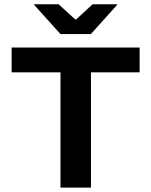

<svg xmlns="http://www.w3.org/2000/svg" viewBox="-20 -856 690 876"><path d="M256 0V-602H395V0ZM33 -526V-639H617V-526ZM256 -700.5 135.5 -834V-836.5H247.5L323 -767.5H327.5L402.5 -836.5H514.5V-834L394.5 -700.5Z"/></svg>

Font: AnekLatin_SemiExpandedSemiBold
Style: Regular
Weight: 600
Width: 6
Designer: Yesha Goshar
Foundry: Ek Type
Version: Version 1.003